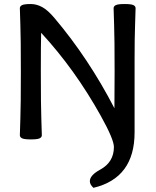

<svg xmlns="http://www.w3.org/2000/svg" viewBox="-20 -674 762 939"><path d="M437 244.6Q419.4 228.5 419.4 212.4Q419.4 183.1 469.7 155.8Q537.1 119.1 537.1 44.9Q537.1 7.8 472.7 -107.9Q346.2 -335 181.2 -513.7Q179.7 -459.5 179.7 -323.2Q179.7 -156.2 182.1 -94.7Q184.6 -33.2 184.6 -12.7Q184.6 -2.9 174.1 2.4Q163.6 7.8 130.9 7.8Q98.6 7.8 87.9 2.4Q77.1 -2.9 77.1 -12.7Q77.1 -33.2 79.6 -94.7Q82 -156.2 82 -323.2Q82 -490.2 79.6 -551.8Q77.1 -613.3 77.1 -633.8Q77.1 -643.6 87.9 -648.9Q98.6 -654.3 130.9 -654.3Q158.7 -654.3 186.3 -639.4Q213.9 -624.5 247.1 -585Q414.1 -387.2 539.6 -144.5Q540.5 -195.3 540.5 -323.2Q540.5 -490.2 538.1 -551.8Q535.6 -613.3 535.6 -633.8Q535.6 -643.6 546.4 -648.9Q557.1 -654.3 589.4 -654.3Q622.1 -654.3 632.6 -648.9Q643.1 -643.6 643.1 -633.8Q643.1 -613.3 640.6 -551.8Q638.2 -490.2 638.2 -378.9V-26.4Q638.2 196.8 437 244.6Z"/></svg>

Font: Bainsley
Style: Regular
Weight: 400
Designer: Paul James MIller
Foundry: High-Logic / Made with FontCreator
Version: Version 1.411;March 28, 2021;FontCreator 13.0.0.2683 64-bit